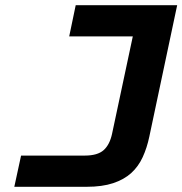

<svg xmlns="http://www.w3.org/2000/svg" viewBox="-20 -718 701 738"><path d="M35 0 61 -120H306Q355 -120 378.5 -141Q402 -162 411 -205L516 -698H661L554 -193Q545 -150 528.5 -114Q512 -78 484.5 -53Q457 -28 415 -14Q373 0 313 0ZM271 -698H649L624 -578H246Z"/></svg>

Font: Azeret Mono Thin SemiBold
Style: Italic
Weight: 600
Italic angle: -12°
Version: Version 1.002